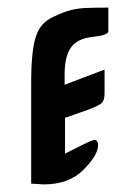

<svg xmlns="http://www.w3.org/2000/svg" viewBox="-20 -482 355 505"><path d="M62 1V-265Q62 -347 74 -385Q86 -423 121 -438Q146 -450 164.5 -455Q183 -460 205.5 -461Q228 -462 265 -462V-399Q263 -389 224 -385Q184 -381 167 -357.5Q150 -334 150 -287V-259L255 -299V-237Q255 -219 248.5 -212Q242 -205 216 -195L151 -172V-78Q165 -85 179 -92Q193 -99 207 -106Q225 -114 227 -114Q238 -114 238 -100Q238 -74 199 -35Q161 3 95 3Z"/></svg>

Font: Pochaevsk
Style: Regular
Weight: 400
Version: Version 1.210; ttfautohint (v1.8.4.7-5d5b)